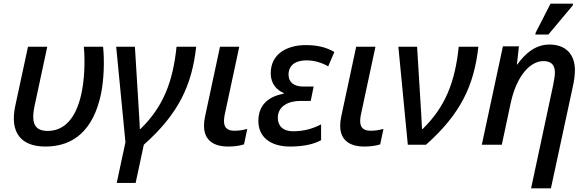

<svg xmlns="http://www.w3.org/2000/svg" viewBox="-20 -796 3235 1056"><path d="M230 10C389 10 494 -85 535 -277C552 -359 555 -463 547 -539H441C449 -457 444 -356 428 -282C398 -143 332 -76 243 -76C175 -76 149 -112 170 -213L240 -539H134L64 -214C33 -68 94 10 230 10Z M622 210H726L771 0C964 -171 1036 -330 1059 -539H951C931 -346 878 -209 753 -87H749C748 -127 742 -203 740 -246L722 -539H619L670 -14Z M1236 10C1270 10 1301 5 1322 -2L1340 -87C1317 -81 1297 -77 1270 -77C1236 -77 1212 -89 1212 -130C1212 -139 1213 -149 1215 -161L1296 -539H1190L1108 -156C1104 -138 1102 -121 1102 -105C1102 -35 1142 10 1236 10Z M1576 10C1651 10 1709 -4 1746 -25V-112C1704 -90 1654 -74 1592 -74C1535 -74 1508 -105 1508 -148C1508 -212 1566 -241 1633 -241H1689L1705 -320H1648C1594 -320 1567 -346 1567 -385C1567 -441 1610 -464 1665 -464C1713 -464 1754 -449 1785 -431L1819 -510C1776 -535 1729 -548 1661 -548C1565 -548 1469 -504 1469 -393C1469 -336 1501 -301 1541 -284V-281C1461 -266 1401 -223 1401 -130C1401 -46 1463 10 1576 10Z M1985 10C2019 10 2050 5 2071 -2L2089 -87C2066 -81 2046 -77 2019 -77C1985 -77 1961 -89 1961 -130C1961 -139 1962 -149 1964 -161L2045 -539H1939L1857 -156C1853 -138 1851 -121 1851 -105C1851 -35 1891 10 1985 10Z M2223 0H2323C2516 -171 2588 -330 2611 -539H2503C2483 -346 2430 -209 2305 -87H2301C2300 -127 2294 -203 2292 -246L2274 -539H2171Z M2924 -606H2996L3130 -766L3132 -776H3008L2927 -618ZM3023 -331 2901 240H3010L3131 -322C3137 -348 3142 -381 3142 -410C3142 -497 3092 -551 3002 -551C2923 -551 2866 -499 2825 -441H2823L2834 -541H2746L2630 0H2740L2789 -230C2823 -385 2899 -460 2969 -460C3009 -460 3032 -441 3032 -397C3032 -379 3028 -359 3023 -331Z"/></svg>

Font: Noto Sans Medium
Style: Italic
Weight: 500
Italic angle: -12°
Designer: Monotype Design Team
Foundry: Monotype Imaging Inc.
Version: Version 2.013